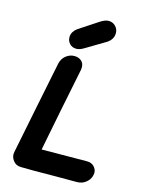

<svg xmlns="http://www.w3.org/2000/svg" viewBox="-140 -1051 856 1135"><g transform="rotate(15 288.0 -483.0)"><path d="M102 1Q166 3 317 1H445Q481 1 506 -23Q531 -47 531 -80Q530 -101 514 -117Q498 -133 471 -133L194 -131L244 -385L297 -647Q298 -652 298 -661Q298 -687 281 -701Q264 -715 239 -715Q211 -715 187.5 -696.5Q164 -678 157 -645L100 -364L42 -75Q36 -47 54 -23Q72 1 102 1ZM238 -759Q258 -759 284 -775L403 -846Q440 -870 440 -909Q440 -933 423 -950.5Q406 -968 381 -968Q359 -968 330 -949L213 -872Q199 -862 190 -847.5Q181 -833 181 -815Q181 -792 196.5 -775.5Q212 -759 238 -759Z"/></g></svg>

Font: Balsamiq Sans
Style: Bold Italic
Weight: 700
Italic angle: -12°
Designer: Michael Angeles
Foundry: Balsamiq SRL
Version: Version 1.020; ttfautohint (v1.8.4.7-5d5b);gftools[0.9.26]